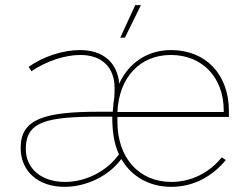

<svg xmlns="http://www.w3.org/2000/svg" viewBox="-20 -719 972 744"><path d="M464 -573 526 -699H504L446 -573ZM230 5C316 5 403 -38 450 -103C489 -36 557 5 644 5C726 5 800 -32 855 -99L839 -109C790 -48 719 -14 644 -14C518 -14 435 -108 435 -247V-266H867V-289C867 -431 777 -525 643 -525C550 -525 478 -474 442 -395C435 -476 380 -525 290 -525C224 -525 147 -500 91 -460L102 -443C159 -482 231 -506 291 -506C375 -506 424 -458 424 -378C424 -371 424 -352 423 -342C421 -332 418 -306 417 -286H365C153 -286 60 -259 60 -146C60 -55 128 5 230 5ZM435 -285C441 -419 522 -506 642 -506C763 -506 847 -420 847 -290V-285ZM441 -121C395 -56 313 -14 232 -14C141 -14 80 -65 80 -142C80 -249 161 -267 372 -267H415C415 -218 420 -165 441 -121Z"/></svg>

Font: Fixel Text Thin
Style: Regular
Weight: 100
Width: 4
Designer: AlfaBravo + MacPaw
Foundry: Kyrylo Tkachov, Marchela Mozhyna, Serhii Makarenko, Maria Weinstein, Zakhar Kryvoshyya
Version: Version 1.211